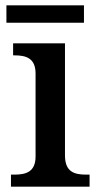

<svg xmlns="http://www.w3.org/2000/svg" viewBox="-20 -698 369 718"><path d="M4 -613H294V-678H4ZM21 0H315V-45H302C258 -45 223 -55 223 -117V-536H29V-491H34C77 -491 113 -481 113 -423V-113C113 -55 77 -45 34 -45H21Z"/></svg>

Font: Noto Serif Myanmar Medium
Style: Regular
Weight: 500
Designer: Ben Mitchell and the Monotype Design Team
Foundry: Monotype Imaging Inc.
Version: Version 2.106